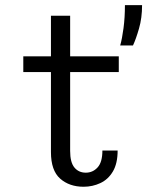

<svg xmlns="http://www.w3.org/2000/svg" viewBox="-20 -720 590 750"><path d="M179 -126V-438.5H71V-500H179V-658.5H254V-500H444V-438.5H254V-130.5Q254 -85.5 270.8 -65.5Q287.5 -45.5 315 -45.5Q342.5 -45.5 361.2 -66Q380 -86.5 380 -132H439.5Q439.5 -81.5 421 -50.2Q402.5 -19 372 -4.8Q341.5 9.5 306.5 9.5Q251 9.5 215 -22.2Q179 -54 179 -126ZM449.5 -542.5Q457 -568.5 462.5 -610.2Q468 -652 468 -700H535Q535 -650 523 -608.5Q511 -567 499.5 -542.5Z"/></svg>

Font: Trispace SemiCondensed Light
Style: Regular
Weight: 300
Width: 4
Designer: Tyler Finck
Foundry: Etcetera Type Company
Version: Version 1.210; ttfautohint (v1.8.3)